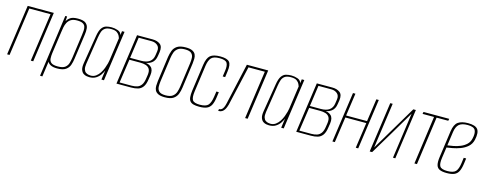

<svg xmlns="http://www.w3.org/2000/svg" viewBox="-27 -1107 4598 1825"><g transform="rotate(15 2271.5 -194.5)"><path d="M14 0 84 -495H341L271 0H247L314 -475H105L38 0Z M369 116 454 -495H472L469 -448Q482 -471 505.5 -486.5Q529 -502 578 -502Q634 -502 656.5 -482.5Q679 -463 681.5 -433.5Q684 -404 679 -372L644 -125Q640 -93 629.5 -62.5Q619 -32 591 -12.5Q563 7 507 7Q467 7 444 -4.5Q421 -16 413 -34L392 116ZM508 -13Q558 -13 580.5 -31Q603 -49 610.5 -76.5Q618 -104 622 -132L654 -363Q657 -384 658.5 -405.5Q660 -427 654.5 -444.5Q649 -462 630.5 -472.5Q612 -483 574 -483Q536 -483 514 -469Q492 -455 480.5 -433Q469 -411 464 -385Q459 -359 456 -335L426 -123Q422 -94 423.5 -68.5Q425 -43 443.5 -28Q462 -13 508 -13Z M824 8Q815 8 798 5.5Q781 3 765.5 -7.5Q750 -18 741.5 -41.5Q733 -65 740 -108L785 -384Q794 -441 812.5 -466.5Q831 -492 856 -498.5Q881 -505 909 -505Q939 -505 969.5 -494.5Q1000 -484 1007 -455L1012 -495H1037L967 0H942L955 -93Q947 -72 931 -48.5Q915 -25 889 -8.5Q863 8 824 8ZM833 -10Q862 -10 884 -26Q906 -42 921.5 -66Q937 -90 947 -116.5Q957 -143 962.5 -164.5Q968 -186 969 -196L1001 -422Q999 -429 992 -444.5Q985 -460 966.5 -474Q948 -488 908 -488Q868 -488 847.5 -473Q827 -458 819 -433Q811 -408 806 -377L764 -106Q759 -72 765.5 -52Q772 -32 785 -23.5Q798 -15 811.5 -12.5Q825 -10 833 -10Z M1090 0 1160 -495H1313Q1359 -495 1388 -473Q1417 -451 1409 -395L1403 -357Q1396 -307 1363.5 -284Q1331 -261 1288 -261V-264Q1335 -264 1362 -239.5Q1389 -215 1381 -159L1375 -121Q1368 -69 1349 -43Q1330 -17 1301 -8.5Q1272 0 1234 0ZM1116 -18H1233Q1265 -18 1289 -26Q1313 -34 1329 -56.5Q1345 -79 1351 -124L1356 -157Q1361 -196 1348.5 -216Q1336 -236 1312 -243.5Q1288 -251 1258 -251H1150ZM1152 -270H1259Q1313 -270 1343 -291.5Q1373 -313 1379 -357L1385 -398Q1390 -436 1366.5 -456Q1343 -476 1308 -476H1181Z M1567 7Q1524 7 1501 -4.5Q1478 -16 1469 -35Q1460 -54 1460.5 -77.5Q1461 -101 1464 -125L1498 -372Q1503 -404 1514 -434Q1525 -464 1553.5 -483.5Q1582 -503 1639 -503Q1681 -503 1704 -491.5Q1727 -480 1735.5 -461Q1744 -442 1743.5 -419Q1743 -396 1740 -372L1706 -125Q1702 -93 1690.5 -62.5Q1679 -32 1651 -12.5Q1623 7 1567 7ZM1569 -13Q1615 -13 1638 -30.5Q1661 -48 1670 -75Q1679 -102 1683 -130L1716 -367Q1720 -395 1719 -421.5Q1718 -448 1700 -465.5Q1682 -483 1636 -483Q1590 -483 1567 -465.5Q1544 -448 1535 -421.5Q1526 -395 1522 -367L1489 -130Q1485 -102 1486 -75Q1487 -48 1505 -30.5Q1523 -13 1569 -13Z M1906 9Q1872 9 1849.5 3Q1827 -3 1815 -17.5Q1803 -32 1800.5 -57.5Q1798 -83 1803 -121L1840 -385Q1850 -454 1880 -479.5Q1910 -505 1978 -505Q2045 -505 2067.5 -479.5Q2090 -454 2080 -385L2072 -327H2048L2056 -384Q2064 -438 2049 -462.5Q2034 -487 1975 -487Q1917 -487 1894.5 -462.5Q1872 -438 1864 -384L1827 -119Q1819 -59 1834 -35Q1849 -11 1907 -11Q1966 -11 1988 -35Q2010 -59 2019 -119L2027 -173H2051L2044 -121Q2037 -70 2022 -42Q2007 -14 1979 -2.5Q1951 9 1906 9Z M2091 0 2094 -18Q2108 -18 2118.5 -25Q2129 -32 2137 -48.5Q2145 -65 2151 -92L2241 -494H2451L2381 0H2356L2423 -474H2262L2173 -83Q2170 -73 2165 -59Q2160 -45 2151.5 -31.5Q2143 -18 2129.5 -9Q2116 0 2098 0Z M2593 8Q2584 8 2567 5.5Q2550 3 2534.5 -7.5Q2519 -18 2510.5 -41.5Q2502 -65 2509 -108L2554 -384Q2563 -441 2581.5 -466.5Q2600 -492 2625 -498.5Q2650 -505 2678 -505Q2708 -505 2738.5 -494.5Q2769 -484 2776 -455L2781 -495H2806L2736 0H2711L2724 -93Q2716 -72 2700 -48.5Q2684 -25 2658 -8.5Q2632 8 2593 8ZM2602 -10Q2631 -10 2653 -26Q2675 -42 2690.5 -66Q2706 -90 2716 -116.5Q2726 -143 2731.5 -164.5Q2737 -186 2738 -196L2770 -422Q2768 -429 2761 -444.5Q2754 -460 2735.5 -474Q2717 -488 2677 -488Q2637 -488 2616.5 -473Q2596 -458 2588 -433Q2580 -408 2575 -377L2533 -106Q2528 -72 2534.5 -52Q2541 -32 2554 -23.5Q2567 -15 2580.5 -12.5Q2594 -10 2602 -10Z M2859 0 2929 -495H3082Q3128 -495 3157 -473Q3186 -451 3178 -395L3172 -357Q3165 -307 3132.5 -284Q3100 -261 3057 -261V-264Q3104 -264 3131 -239.5Q3158 -215 3150 -159L3144 -121Q3137 -69 3118 -43Q3099 -17 3070 -8.5Q3041 0 3003 0ZM2885 -18H3002Q3034 -18 3058 -26Q3082 -34 3098 -56.5Q3114 -79 3120 -124L3125 -157Q3130 -196 3117.5 -216Q3105 -236 3081 -243.5Q3057 -251 3027 -251H2919ZM2921 -270H3028Q3082 -270 3112 -291.5Q3142 -313 3148 -357L3154 -398Q3159 -436 3135.5 -456Q3112 -476 3077 -476H2950Z M3215 0 3285 -495H3309L3277 -272H3483L3515 -495H3539L3469 0H3445L3481 -252H3275L3239 0Z M3582 0 3652 -494H3676L3613 -47L3879 -494H3904L3834 0H3811L3874 -450Q3807 -337 3741 -225Q3675 -113 3606 0Z M4022 0 4088 -475H3975L3979 -495H4232L4228 -475H4113L4047 0Z M4341 9Q4296 9 4271 -2.5Q4246 -14 4238.5 -42Q4231 -70 4238 -121L4275 -385Q4285 -454 4319.5 -478Q4354 -502 4417 -502Q4489 -502 4512.5 -471Q4536 -440 4520 -367Q4510 -323 4479.5 -296.5Q4449 -270 4410 -255.5Q4371 -241 4334.5 -234.5Q4298 -228 4277 -225L4262 -120Q4253 -59 4268.5 -35Q4284 -11 4342 -11Q4401 -11 4423.5 -35Q4446 -59 4454 -120L4461 -173H4485L4478 -121Q4471 -70 4456.5 -42Q4442 -14 4414.5 -2.5Q4387 9 4341 9ZM4280 -247Q4306 -250 4339.5 -256.5Q4373 -263 4405.5 -276.5Q4438 -290 4462 -312.5Q4486 -335 4494 -369Q4508 -425 4493 -454.5Q4478 -484 4418 -484Q4361 -484 4334 -461Q4307 -438 4299 -383Z"/></g></svg>

Font: Alumni Sans SC Thin
Style: Italic
Weight: 100
Italic angle: -8°
Designer: Robert E. Leuschke
Foundry: Robert E. Leuschke
Version: Version 1.016